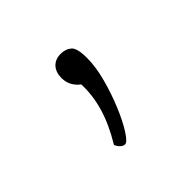

<svg xmlns="http://www.w3.org/2000/svg" viewBox="-64 -123 303 303"><g transform="rotate(-45 87.5 28.5)"><path d="M66 115Q62 115 58 111Q54 107 53 103Q70 75 77.5 49.5Q85 24 84 -1Q78 -5 73.5 -12.5Q69 -20 69 -30Q69 -43 76 -50.5Q83 -58 95 -58Q106 -58 113 -52Q120 -46 120 -24Q120 -4 113.5 20Q107 44 98 65.5Q89 87 80 101Q71 115 66 115Z"/></g></svg>

Font: Yanone Kaffeesatz ExtraLight
Style: Regular
Weight: 200
Designer: Yanone (Cyrillic: Daniel Pouzeot, Huerta Tipografica, and Cyreal)
Foundry: Yanone
Version: Version 2.003